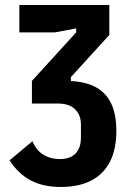

<svg xmlns="http://www.w3.org/2000/svg" viewBox="-20 -545 488 764"><path d="M222 199Q152 199 102.5 173Q53 147 18 93L109 17Q124 53 152.5 70.5Q181 88 219 88Q245 88 263.5 78.5Q282 69 292 50Q302 31 302 3V-49Q302 -88 278.5 -110.5Q255 -133 211 -133H107V-223L283 -416V-432L198 -416H57V-525H415V-406L262 -238V-189L226 -223H244Q309 -223 353.5 -202Q398 -181 420.5 -137Q443 -93 443 -24Q443 49 417.5 98.5Q392 148 343 173.5Q294 199 222 199Z"/></svg>

Font: IBM Plex Sans Condensed
Style: Bold
Weight: 700
Width: 3
Designer: Mike Abbink, Paul van der Laan, Pieter van Rosmalen
Foundry: Bold Monday
Version: Version 3.201